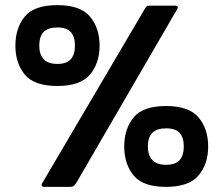

<svg xmlns="http://www.w3.org/2000/svg" viewBox="-20 -728 871 748"><path d="M152 0Q144 0 142.5 -5Q141 -10 146 -17L545 -695Q550 -703 553 -704.5Q556 -706 565 -706H661Q671 -706 672.5 -701Q674 -696 659 -673L277 -15Q273 -8 268 -4Q263 0 253 0ZM204 -393Q113 -393 76.5 -437.5Q40 -482 40 -550Q40 -619 76.5 -663.5Q113 -708 204 -708Q293 -708 330.5 -663.5Q368 -619 368 -550Q368 -482 330.5 -437.5Q293 -393 204 -393ZM204 -479Q240 -479 256 -497.5Q272 -516 272 -550Q272 -585 256 -603Q240 -621 204 -621Q167 -621 150 -603.5Q133 -586 133 -550Q133 -516 150 -497.5Q167 -479 204 -479ZM627 0Q537 0 500.5 -44.5Q464 -89 464 -157Q464 -226 500.5 -270.5Q537 -315 627 -315Q716 -315 753.5 -270.5Q791 -226 791 -157Q791 -89 753.5 -44.5Q716 0 627 0ZM627 -86Q664 -86 680 -104.5Q696 -123 696 -157Q696 -192 680 -210Q664 -228 627 -228Q591 -228 573.5 -210.5Q556 -193 556 -157Q556 -123 573.5 -104.5Q591 -86 627 -86Z"/></svg>

Font: Glory ExtraBold
Style: Regular
Weight: 800
Designer: Robert Leuschke
Foundry: Robert Leuschke
Version: Version 1.011